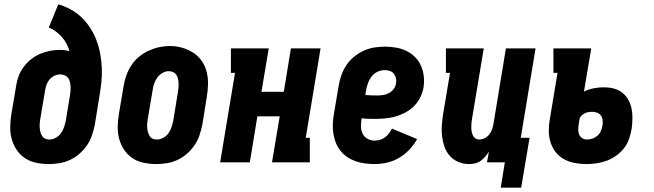

<svg xmlns="http://www.w3.org/2000/svg" viewBox="-20 -755 3040 893"><path d="M206 8Q177 8 148 2Q119 -4 96 -19.5Q73 -35 57.5 -58Q42 -81 34.5 -108.5Q27 -136 27.5 -165.5Q28 -195 33 -225L55 -355Q58 -378 66.5 -400.5Q75 -423 89.5 -443Q104 -463 124 -479Q144 -495 166.5 -504.5Q189 -514 212 -518.5Q235 -523 259 -523Q270 -523 281.5 -521.5Q293 -520 303 -517Q298 -536 289 -552.5Q280 -569 267.5 -583Q255 -597 240 -608.5Q225 -620 207 -627L251 -735Q282 -726 310 -710.5Q338 -695 360.5 -673Q383 -651 400 -624.5Q417 -598 428.5 -568Q440 -538 446 -505.5Q452 -473 453.5 -440Q455 -407 451.5 -373Q448 -339 442 -305L421 -175Q416 -151 408 -126.5Q400 -102 385 -80Q370 -58 349.5 -40Q329 -22 305 -11Q281 0 256 4Q231 8 206 8ZM209 -106Q224 -106 239 -114Q254 -122 263.5 -135.5Q273 -149 278 -164Q283 -179 286 -194L306 -315Q307 -325 308 -335.5Q309 -346 308 -356Q307 -366 304.5 -376Q302 -386 296 -393.5Q290 -401 280.5 -405Q271 -409 261 -409Q247 -409 234 -403Q221 -397 211.5 -386.5Q202 -376 197 -362.5Q192 -349 190 -336L168 -206Q166 -195 165 -184.5Q164 -174 164.5 -163.5Q165 -153 167.5 -143Q170 -133 175 -124Q180 -115 189 -110.5Q198 -106 209 -106Z M706 8Q677 8 648 2Q619 -4 596 -19.5Q573 -35 557.5 -58Q542 -81 534.5 -108.5Q527 -136 527.5 -165.5Q528 -195 533 -225L555 -355Q559 -380 567.5 -404Q576 -428 590.5 -450.5Q605 -473 626 -490.5Q647 -508 671 -519Q695 -530 720 -535.5Q745 -541 770 -541Q800 -541 827.5 -533Q855 -525 878.5 -510Q902 -495 918 -472Q934 -449 941 -421.5Q948 -394 947.5 -364.5Q947 -335 942 -305L921 -175Q916 -151 908 -126.5Q900 -102 885 -80Q870 -58 849.5 -40Q829 -22 805 -11Q781 0 756 4Q731 8 706 8ZM709 -106Q724 -106 739 -114Q754 -122 763.5 -135.5Q773 -149 778 -164Q783 -179 786 -194L807 -324Q809 -335 810 -346Q811 -357 810.5 -367.5Q810 -378 808 -388Q806 -398 800.5 -406.5Q795 -415 785.5 -419.5Q776 -424 765 -424Q750 -424 735.5 -415.5Q721 -407 711.5 -394Q702 -381 697 -366Q692 -351 690 -336L668 -206Q666 -195 665 -184.5Q664 -174 664.5 -163.5Q665 -153 667.5 -143Q670 -133 675 -124Q680 -115 689 -110.5Q698 -106 709 -106Z M1004 0 1073 -416H1054V-530H1230L1196 -328H1300L1333 -530H1471L1402 -114H1421V0H1245L1281 -214H1177L1142 0Z M1722 8Q1699 8 1676.5 5Q1654 2 1633 -5.5Q1612 -13 1594.5 -25Q1577 -37 1563.5 -54Q1550 -71 1542 -91Q1534 -111 1530.5 -133.5Q1527 -156 1528 -179Q1529 -202 1533 -225L1555 -355Q1559 -380 1567.5 -404.5Q1576 -429 1590.5 -451Q1605 -473 1626 -490.5Q1647 -508 1671 -519Q1695 -530 1720.5 -534Q1746 -538 1771 -538Q1797 -538 1822.5 -533.5Q1848 -529 1870.5 -518Q1893 -507 1910.5 -489.5Q1928 -472 1938 -449Q1948 -426 1951 -400.5Q1954 -375 1950 -349Q1946 -325 1934.5 -302Q1923 -279 1905 -261Q1887 -243 1864 -231Q1841 -219 1817.5 -212.5Q1794 -206 1769.5 -204Q1745 -202 1722 -202Q1706 -202 1691 -202.5Q1676 -203 1662 -205Q1659 -187 1659 -168.5Q1659 -150 1666 -134.5Q1673 -119 1688.5 -110Q1704 -101 1722 -101Q1735 -101 1747.5 -104.5Q1760 -108 1770.5 -116Q1781 -124 1789 -134.5Q1797 -145 1803 -157L1920 -108Q1905 -81 1883.5 -58.5Q1862 -36 1835.5 -20.5Q1809 -5 1780 1.5Q1751 8 1722 8ZM1735 -311Q1748 -311 1762 -313Q1776 -315 1789 -322Q1802 -329 1811 -341Q1820 -353 1822 -367Q1824 -379 1821.5 -391Q1819 -403 1812 -412Q1805 -421 1793.5 -425Q1782 -429 1770 -429Q1753 -429 1736.5 -421.5Q1720 -414 1709 -400Q1698 -386 1692 -369.5Q1686 -353 1683 -337L1679 -313Q1693 -312 1707 -311.5Q1721 -311 1735 -311Z M2309 118 2328 0H2245L2254 -50Q2246 -37 2236.5 -26Q2227 -15 2215 -6.5Q2203 2 2189 5Q2175 8 2161 8Q2135 8 2111.5 -2Q2088 -12 2072 -30Q2056 -48 2047.5 -72Q2039 -96 2036 -121Q2033 -146 2035 -172Q2037 -198 2041 -225L2073 -416H2054V-530H2230L2176 -206Q2174 -196 2173 -185.5Q2172 -175 2172 -164.5Q2172 -154 2173.5 -144.5Q2175 -135 2179 -126Q2183 -117 2191 -111.5Q2199 -106 2209 -106Q2222 -106 2234.5 -112.5Q2247 -119 2255.5 -129.5Q2264 -140 2268.5 -153Q2273 -166 2275 -178L2333 -530H2471L2402 -114H2443L2404 118Z M2707 8Q2680 8 2653 3Q2626 -2 2603.5 -14.5Q2581 -27 2565 -47Q2549 -67 2541 -92Q2533 -117 2532.5 -144Q2532 -171 2537 -199L2573 -416H2554V-530H2730L2696 -329Q2718 -340 2741.5 -344.5Q2765 -349 2788 -349Q2812 -349 2834 -343.5Q2856 -338 2873.5 -324.5Q2891 -311 2902 -291.5Q2913 -272 2917.5 -249.5Q2922 -227 2921.5 -203.5Q2921 -180 2918 -157Q2914 -133 2906 -109.5Q2898 -86 2882.5 -66Q2867 -46 2846 -31Q2825 -16 2802 -7.5Q2779 1 2755 4.5Q2731 8 2707 8ZM2710 -106Q2723 -106 2736 -110.5Q2749 -115 2759 -124Q2769 -133 2774.5 -145.5Q2780 -158 2782 -171Q2784 -183 2783 -195Q2782 -207 2775.5 -216.5Q2769 -226 2758 -230.5Q2747 -235 2735 -235Q2726 -235 2716.5 -233.5Q2707 -232 2698.5 -227.5Q2690 -223 2683 -215.5Q2676 -208 2675 -199L2672 -180Q2670 -168 2669.5 -155Q2669 -142 2673 -131Q2677 -120 2687 -113Q2697 -106 2710 -106Z"/></svg>

Font: Iosevka Slab Heavy
Style: Italic
Weight: 900
Italic angle: -9°
Monospace: yes
Designer: Belleve Invis
Foundry: Belleve Invis
Version: Version 11.1.0; ttfautohint (v1.8.3)